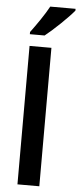

<svg xmlns="http://www.w3.org/2000/svg" viewBox="-64 -1017 435 1050"><g transform="rotate(5 153.5 -492.0)"><path d="M307 -974V-984H168C144 -939 102 -879 70 -836V-824H151C198 -861 276 -936 307 -974ZM194 0V-760H74V0Z"/></g></svg>

Font: Noto Sans Gujarati UI SemiCondensed SemiBold
Style: Regular
Weight: 600
Width: 4
Designer: Jelle Bosma - Monotype Design Team, Universal Thirst
Foundry: Monotype Imaging Inc.
Version: Version 2.106